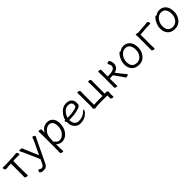

<svg xmlns="http://www.w3.org/2000/svg" viewBox="445 -2121 3928 3928"><g transform="rotate(-45 2408.5 -157.0)"><path d="M275 0Q275 10 256.5 10Q238 10 218 2.5Q198 -5 198 -18Q198 -26 198.5 -46.5Q199 -67 199.5 -87.5Q200 -108 200 -115V-410L132 -407Q108 -406 84 -402.5Q60 -399 48 -399Q36 -399 25.5 -418Q15 -437 15 -453.5Q15 -470 28 -470L100 -468L344 -479Q369 -481 393 -483.5Q417 -486 428.5 -486Q440 -486 450 -467Q460 -448 460 -431.5Q460 -415 448 -415L362 -417H345L272 -413V-115Z M504 -464Q504 -462 514.5 -443.5Q525 -425 547 -377L693 -46L649 46Q635 77 619.5 89Q604 101 577.5 101Q551 101 538.5 88Q526 75 516 75Q506 75 496 92.5Q486 110 486 121Q486 132 491 137Q514 156 538 160Q562 164 581 164H591Q630 164 655.5 144Q681 124 701 82L912 -361Q921 -379 932 -399.5Q943 -420 948.5 -430.5Q954 -441 954 -452Q954 -463 937 -474Q920 -485 905.5 -485Q891 -485 888 -476Q872 -422 852 -383L729 -124L613 -393Q593 -441 585 -464Q579 -480 541.5 -480Q504 -480 504 -464Z M1138 162Q1138 172 1120 172Q1102 172 1083.5 164.5Q1065 157 1065 144L1067 55V-368Q1067 -421 1064 -472Q1064 -482 1082 -482Q1100 -482 1119 -474.5Q1138 -467 1138 -454Q1138 -448 1137 -432Q1136 -416 1135.5 -398.5Q1135 -381 1134 -369Q1174 -437 1220.5 -461.5Q1267 -486 1322 -486Q1397 -486 1445 -433Q1493 -380 1493 -287Q1493 -194 1461.5 -127Q1430 -60 1376 -21.5Q1322 17 1254 17Q1219 17 1184 0Q1149 -17 1133 -38V56ZM1165 -81Q1192 -41 1251 -41Q1310 -41 1367.5 -105Q1425 -169 1425 -271.5Q1425 -374 1372 -410Q1348 -426 1314 -426Q1280 -426 1242.5 -404Q1205 -382 1173 -335.5Q1141 -289 1135 -209Q1132 -167 1132 -101Q1136 -103 1139 -103Q1150 -103 1165 -81Z M1792 18Q1741 18 1699.5 -7.5Q1658 -33 1634 -81Q1610 -129 1610 -195V-209Q1588 -226 1588 -240Q1588 -254 1607 -254L1617 -255Q1632 -334 1703 -410Q1774 -486 1867 -486Q1929 -486 1965 -464Q2033 -425 2033 -340Q2033 -306 2027.5 -286Q2022 -266 2002 -253.5Q1982 -241 1937 -227Q1837 -196 1688 -196H1675V-186Q1675 -121 1708.5 -81Q1742 -41 1799 -41Q1925 -41 2003 -125Q2016 -140 2026 -140Q2036 -140 2036 -129.5Q2036 -119 2021.5 -96Q2007 -73 1977 -46Q1904 18 1792 18ZM1683 -252H1703Q1815 -252 1910 -278Q1946 -289 1956.5 -302Q1967 -315 1967 -341Q1967 -428 1866 -428Q1797 -428 1747 -370.5Q1697 -313 1683 -252Z M2652 102Q2652 112 2635.5 112Q2619 112 2599.5 103Q2580 94 2580 81V80Q2582 46 2582 1Q2546 -1 2497 -1H2396Q2272 -1 2224 11H2220Q2207 11 2193.5 -6.5Q2180 -24 2180 -33Q2180 -42 2183.5 -47.5Q2187 -53 2187 -65V-367L2184 -469Q2184 -479 2201.5 -479Q2219 -479 2237 -471.5Q2255 -464 2255 -451L2253 -367V-58Q2343 -64 2391 -64Q2439 -64 2503 -62V-370L2500 -472Q2500 -482 2517.5 -482Q2535 -482 2553 -474.5Q2571 -467 2571 -454L2569 -370V-62Q2581 -62 2593 -65Q2605 -68 2613 -69H2615Q2629 -69 2643.5 -52.5Q2658 -36 2658 -26.5Q2658 -17 2653.5 -9.5Q2649 -2 2649 31Q2649 64 2652 101Z M3103 3Q3095 -17 2953 -212Q2896 -209 2861 -209V-106L2864 0Q2864 10 2846.5 10Q2829 10 2811 2.5Q2793 -5 2793 -18L2795 -106V-366L2792 -473Q2792 -483 2809.5 -483Q2827 -483 2845 -475.5Q2863 -468 2863 -455L2861 -366V-270Q2979 -270 3025.5 -293.5Q3072 -317 3072 -366Q3072 -403 3048 -434Q3043 -442 3043 -452Q3043 -462 3059.5 -469.5Q3076 -477 3091 -477Q3106 -477 3110 -470Q3139 -421 3139 -370Q3139 -256 3017 -223Q3018 -221 3031.5 -203.5Q3045 -186 3098.5 -116.5Q3152 -47 3167 -33Q3182 -19 3182 -15Q3182 -6 3162.5 3.5Q3143 13 3126 13Q3109 13 3103 3Z M3273 -207Q3273 -287 3322 -374Q3343 -410 3363 -432Q3383 -454 3393.5 -454Q3404 -454 3411 -445Q3466 -486 3526 -486Q3586 -486 3630 -457Q3723 -396 3723 -245Q3723 -143 3659 -62.5Q3595 18 3489.5 18Q3384 18 3328.5 -42.5Q3273 -103 3273 -207ZM3484 -43Q3533 -43 3571.5 -69.5Q3610 -96 3633 -142Q3656 -188 3656 -258Q3656 -328 3623.5 -377Q3591 -426 3518 -426Q3445 -426 3392.5 -357.5Q3340 -289 3340 -207.5Q3340 -126 3377.5 -84.5Q3415 -43 3484 -43Z M3944 -1Q3944 10 3926 10Q3908 10 3890 2Q3872 -6 3872 -19L3874 -108V-410L3870 -461Q3870 -475 3883 -475Q3896 -475 3913.5 -469Q3931 -463 3932 -462L4130 -477Q4153 -479 4178.5 -482Q4204 -485 4215.5 -485Q4227 -485 4237 -467Q4247 -449 4247 -433Q4247 -417 4234 -417H4211Q4169 -417 4131 -415L3941 -400V-107Z M4311 -207Q4311 -287 4360 -374Q4381 -410 4401 -432Q4421 -454 4431.5 -454Q4442 -454 4449 -445Q4504 -486 4564 -486Q4624 -486 4668 -457Q4761 -396 4761 -245Q4761 -143 4697 -62.5Q4633 18 4527.5 18Q4422 18 4366.5 -42.5Q4311 -103 4311 -207ZM4522 -43Q4571 -43 4609.5 -69.5Q4648 -96 4671 -142Q4694 -188 4694 -258Q4694 -328 4661.5 -377Q4629 -426 4556 -426Q4483 -426 4430.5 -357.5Q4378 -289 4378 -207.5Q4378 -126 4415.5 -84.5Q4453 -43 4522 -43Z"/></g></svg>

Font: LXGW WenKai TC
Style: Regular
Weight: 400
Designer: LXGW / Fontworks Inc.
Foundry: LXGW / Fontworks Inc.
Version: Version 1.330